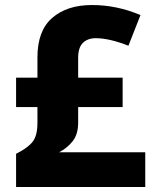

<svg xmlns="http://www.w3.org/2000/svg" viewBox="-20 -744 617 764"><path d="M539 -684 491 -562Q415 -592 361 -592Q329 -592 310 -573.5Q291 -555 291 -514V-435H468V-318H291V-256Q291 -210 269.5 -182.5Q248 -155 215 -138H558V0H44V-132Q90 -155 109.5 -179.5Q129 -204 129 -255V-318H44V-435H129V-516Q129 -622 188 -673Q247 -724 346 -724Q445 -724 539 -684Z"/></svg>

Font: Noto Sans UI ExtraBold
Style: Regular
Weight: 800
Designer: Monotype Design Team
Foundry: Monotype Imaging Inc.
Version: Version 1.001